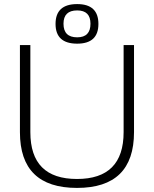

<svg xmlns="http://www.w3.org/2000/svg" viewBox="-20 -920 758 945"><path d="M78.1 -269.5V-698.2H129.4V-269.5Q129.4 -39.1 358.9 -39.1Q588.4 -39.1 588.4 -269.5V-698.2H639.6V-269.5Q639.6 4.9 358.9 4.9Q78.1 4.9 78.1 -269.5ZM359.9 -736.3Q425.3 -736.3 425.3 -803.2Q425.3 -868.7 359.9 -868.7Q292.5 -868.7 292.5 -803.2Q292.5 -736.3 359.9 -736.3ZM253.4 -802.2Q253.4 -899.9 359.9 -899.9Q464.4 -899.9 464.4 -802.2Q464.4 -705.1 359.9 -705.1Q253.4 -705.1 253.4 -802.2Z"/></svg>

Font: Sansation Light
Style: Light
Weight: 300
Designer: Bernd Montag
Version: Version 1.301